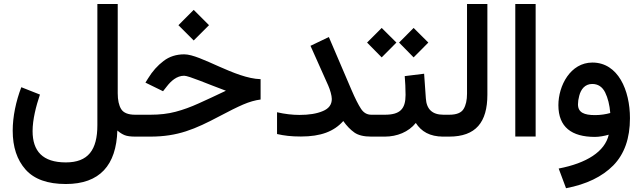

<svg xmlns="http://www.w3.org/2000/svg" viewBox="-20 -698 3283 981"><path d="M316.4 242.2C489.7 242.2 574.2 146 579.6 -31.2C592.3 -20 605 -12.2 617.2 -7.3C629.4 -2.4 647.5 0 671.4 0H685.1V-111.8H670.4C634.8 -111.8 610.8 -121.6 599.1 -140.6C587.4 -159.7 581.5 -186.5 581.5 -221.2V-677.7H477.5V-58.6C477.5 68.4 430.2 131.8 316.4 131.8C197.3 131.8 146.5 73.7 146.5 -28.3C146.5 -86.9 164.1 -155.8 184.1 -214.8L88.9 -252.4C61.5 -180.7 44.9 -102.1 44.9 -30.3C44.9 53.2 66.9 119.1 110.8 168.5C154.8 217.8 223.1 242.2 316.4 242.2Z M891.6 -569.3 969.7 -491.2 1047.9 -569.3 969.7 -647.5ZM665.5 0H747.1C888.7 0 975.6 -37.6 1102.1 -104.5C1150.9 -130.4 1190.9 -150.4 1222.7 -164.1C1254.4 -177.7 1283.7 -186 1311.5 -189.5V-293.5C1180.7 -296.9 1005.4 -420.4 921.4 -420.4C880.9 -420.4 845.2 -409.2 815.4 -386.2C785.2 -363.3 758.8 -334 736.8 -297.9L723.1 -275.9L813 -231.9L831.5 -255.4C853.5 -284.2 883.3 -311 920.9 -311C944.8 -311 1040 -269 1134.3 -234.4C1082 -209.5 1036.1 -188 995.6 -169.9C955.1 -151.4 916 -137.2 877.4 -127C838.9 -116.7 795.9 -111.8 748.5 -111.8H665.5Z M1675.3 -192.4C1675.3 -163.6 1660.2 -143.1 1629.4 -130.4C1598.6 -117.2 1559.1 -110.8 1510.3 -110.8C1475.1 -110.8 1435.1 -115.2 1395.5 -124.5V-13.2C1432.1 -4.9 1466.8 -0.5 1517.6 -0.5C1619.6 -0.5 1686.5 -26.4 1733.9 -79.6C1751.5 -54.7 1770.5 -35.2 1790.5 -21C1810.5 -6.8 1839.4 0 1877 0H1897.5V-111.8H1877C1855 -111.8 1837.4 -122.1 1824.2 -142.6C1811 -162.6 1794.4 -195.3 1775.4 -239.7L1660.2 -508.8L1566.4 -463.9L1657.2 -260.7C1666.5 -239.7 1675.3 -209.5 1675.3 -192.4Z M2019 -480.5 2093.3 -404.8 2168.5 -480.5 2093.3 -555.2ZM1855.5 -480.5 1930.2 -404.8 2005.4 -480.5 1930.2 -555.2ZM1877.9 0H1946.3C2008.3 0 2067.4 -23.4 2104.5 -69.8C2132.3 -26.4 2175.8 0 2244.6 0H2255.9V-111.8H2245.6C2189 -111.8 2159.2 -139.6 2155.8 -195.8L2147 -321.3L2047.9 -309.1C2050.3 -278.3 2052.2 -247.6 2052.2 -212.9C2052.2 -141.1 2023.9 -111.8 1946.3 -111.8H1877.9Z M2236.3 0H2274.9C2411.1 0 2470.2 -73.2 2470.2 -214.4V-677.7H2366.2V-219.2C2366.2 -186.5 2360.4 -160.2 2348.6 -141.1C2336.9 -121.6 2312.5 -111.8 2275.4 -111.8H2236.3Z M2612.8 -677.7V-0.5H2716.8V-677.7Z M3198.7 -94.2C3198.7 -236.8 3138.2 -378.4 3006.8 -378.4C2894.5 -378.4 2833 -260.3 2833 -160.6C2833 -48.8 2900.4 1.5 3020 1.5C3041 1.5 3068.8 -3.4 3090.3 -9.8C3070.8 76.7 2977.1 135.7 2834.5 163.1L2872.1 263.7C2976.6 243.7 3057.1 204.6 3113.8 147C3170.4 88.9 3198.7 8.8 3198.7 -94.2ZM3020.5 -109.9C2965.3 -109.9 2933.1 -122.6 2933.1 -165C2933.1 -177.7 2935.1 -192.4 2939.5 -208.5C2947.8 -241.2 2968.3 -269 3005.9 -269C3035.2 -269 3057.1 -254.9 3071.8 -226.1C3085.9 -197.3 3094.7 -162.1 3098.1 -120.6C3076.2 -114.3 3048.3 -109.9 3020.5 -109.9Z"/></svg>

Font: Vazirmatn Medium
Style: Regular
Weight: 500
Designer: Saber Rastikerdar
Foundry: Saber Rastikerdar
Version: Version 33.003